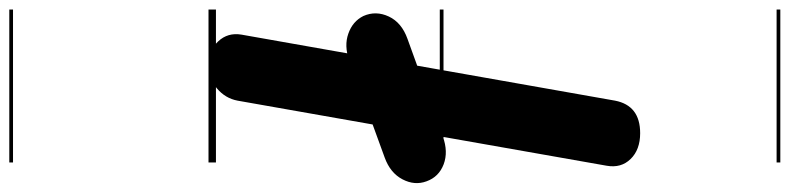

<svg xmlns="http://www.w3.org/2000/svg" viewBox="-668 -608 1698 413"><g transform="rotate(90 181.5 -401.0)"><path d="M115.5 0Q83 0 63.5 -20.8Q44 -41.5 49 -71L191 -874.5Q201.5 -928.5 261 -928.5Q296.5 -928.5 316.5 -908Q336.5 -887.5 331 -856.5L191 -62.5Q186 -36 164.5 -18Q143 0 115.5 0ZM103.5 -302.5Q73 -291.5 46.8 -300.8Q20.5 -310 9 -333Q-3 -360 10 -387.8Q23 -415.5 58 -428L268 -504Q301 -516 328 -505.8Q355 -495.5 364.5 -469Q374 -443.5 360.2 -417.2Q346.5 -391 313.5 -379ZM115.5 0Q83 0 63.5 -20.8Q44 -41.5 49 -71L191 -874.5Q201.5 -928.5 261 -928.5Q296.5 -928.5 316.5 -908Q336.5 -887.5 331 -856.5L191 -62.5Q186 -36 164.5 -18Q143 0 115.5 0ZM103.5 -302.5Q73 -291.5 46.8 -300.8Q20.5 -310 9 -333Q-3 -360 10 -387.8Q23 -415.5 58 -428L268 -504Q301 -516 328 -505.8Q355 -495.5 364.5 -469Q374 -443.5 360.2 -417.2Q346.5 -391 313.5 -379ZM-5 420.5H324V428.5H-5ZM-5 -16H324V0H-5ZM-5 -505.5H324V-497.5H-5ZM-5 -1230H324V-1222H-5Z"/></g></svg>

Font: Edu VIC WA NT Pre Guide
Style: Regular
Weight: 400
Designer: Tina and Corey Anderson, Eben Sorkin, Mirko Velimirovic
Foundry: Google for Education
Version: Version 1.000